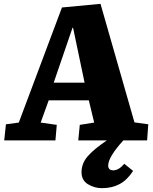

<svg xmlns="http://www.w3.org/2000/svg" viewBox="-20 -732 797 1001"><path d="M512 249Q472 249 438.5 228.5Q405 208 405 166Q405 120 437 83Q469 46 537 0H388L396 -81L471 -93L443 -209H234L192 -93L276 -81L269 0H2L11 -84L78 -93L303 -693L504 -712L681 -94L753 -84L747 0H623Q544 87 544 131Q544 156 571 156Q599 156 628 122L674 159Q643 207 603 228Q563 249 512 249ZM260 -301H421L361 -587H358Z"/></svg>

Font: Literata 12pt ExtraBold
Style: Italic
Weight: 800
Italic angle: -2°
Designer: Latin by Veronika Burian and Jose Scaglione. Greek by Irene Vlachou. Cyrillic by Vera Evstafieva
Foundry: TypeTogether
Version: Version 3.002